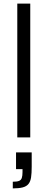

<svg xmlns="http://www.w3.org/2000/svg" viewBox="-20 -763 264 1066"><path d="M76 0V-743H148V0ZM51 283V246Q74 246 85.5 241.5Q97 237 101 225Q105 213 105 192V176H69V83H156V163Q156 199 152.5 222Q149 245 138 258.5Q127 272 106 277.5Q85 283 51 283Z"/></svg>

Font: Saira SemiCondensed
Style: Regular
Weight: 400
Width: 4
Designer: Hector Gatti with collaboration of the Omnibus-Type team
Foundry: Omnibus-Type
Version: Version 1.101